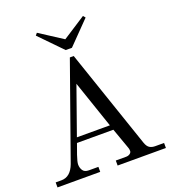

<svg xmlns="http://www.w3.org/2000/svg" viewBox="-161 -1040 1035 1159"><g transform="rotate(-20 356.0 -460.0)"><path d="M329.1 -548.8 221.2 -244.1H433.1ZM371.1 -711.9 587.9 -76.2Q596.7 -50.8 611.1 -41.5Q625.5 -32.2 647.9 -32.2H704.1V0H394V-32.2H460Q474.6 -32.2 484.9 -39.6Q495.1 -46.9 495.1 -57.1Q495.1 -69.8 491.2 -79.1L443.8 -211.9H210L186 -145Q171.9 -103.5 171.9 -86.9Q171.9 -65.4 182.9 -48.8Q193.8 -32.2 221.2 -32.2H282.2V0H7.8V-32.2H44.9Q103.5 -32.2 130.9 -105L346.2 -711.9ZM198.2 -905.8 210 -919.9 357.9 -824.2 505.9 -919.9 518.1 -905.8 377.9 -762.2H337.9Z"/></g></svg>

Font: Flanker Steampunk
Style: Regular
Weight: 400
Designer: Alexey Kryukov, Leonardo Di Lena
Foundry: Alexey Kryukov, Leonardo Di Lena
Version: 1.210